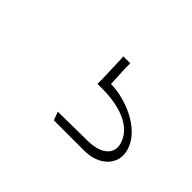

<svg xmlns="http://www.w3.org/2000/svg" viewBox="-56 -113 407 407"><g transform="rotate(45 147.5 90.0)"><path d="M129.9 -3 129.3 -10H150.3L150.1 3L152.4 50C195.4 50 258.7 75 274.3 120C288.3 158 258.4 191 210.1 190H130.1H121.1L114.1 171H124.1L202.7 170C243.7 170 265.9 149 254.3 120C241.7 86 198.8 70 145.8 70H135.8H131.8L132 57Z"/></g></svg>

Font: Nordica Plus
Style: NordicaClassicUltraLightOpObl
Weight: 300
Version: Version 1